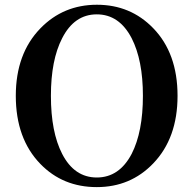

<svg xmlns="http://www.w3.org/2000/svg" viewBox="-20 -762 808 801"><path d="M383.8 18.6Q242.2 18.6 148.4 -78.1Q45.9 -183.6 45.9 -362.3Q45.9 -538.1 148.4 -643.6Q244.1 -742.2 384.3 -742.2Q524.4 -742.2 619.1 -644.5Q720.7 -540 720.7 -362.3Q720.7 -185.5 619.1 -80.1Q524.4 18.6 383.8 18.6ZM383.8 -21.5Q477.5 -21.5 529.3 -120.1Q576.2 -211.9 576.2 -362.3Q576.2 -510.7 529.3 -602.5Q477.5 -702.1 383.8 -702.1Q290 -702.1 239.3 -602.5Q192.4 -511.7 192.4 -362.3Q192.4 -210.9 239.3 -120.1Q290 -21.5 383.8 -21.5Z"/></svg>

Font: Bpmf GenRyu Min B
Style: B
Weight: 700
Foundry: But Ko
Version: Version 1.320